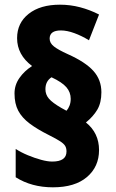

<svg xmlns="http://www.w3.org/2000/svg" viewBox="-20 -784 495 820"><path d="M42 -385Q42 -421 63 -451Q84 -481 117 -502Q53 -550 53 -621Q53 -686 102.5 -725Q152 -764 236 -764Q280 -764 322 -753Q364 -742 403 -722L360 -612Q329 -631 297.5 -642.5Q266 -654 240 -654Q192 -654 192 -619Q192 -600 210.5 -585.5Q229 -571 269 -553Q345 -519 379 -481Q413 -443 413 -390Q413 -345 395.5 -315.5Q378 -286 347 -261Q403 -216 403 -143Q403 -72 351.5 -28Q300 16 206 16Q115 16 47 -27V-148Q70 -133 99 -121Q128 -109 155.5 -101.5Q183 -94 203 -94Q264 -94 264 -137Q264 -151 258.5 -160.5Q253 -170 237 -180.5Q221 -191 189 -207Q139 -232 106.5 -256.5Q74 -281 58 -311Q42 -341 42 -385ZM174 -403Q174 -380 189 -362.5Q204 -345 242 -323L264 -311Q272 -320 277 -333Q282 -346 282 -362Q282 -390 263.5 -411.5Q245 -433 200 -454Q174 -437 174 -403Z"/></svg>

Font: Noto Sans Thai Cond Blk
Style: Regular
Weight: 900
Width: 3
Designer: Monotype Design Team
Foundry: Monotype Imaging Inc.
Version: Version 2.002; ttfautohint (v1.8.4.7-5d5b)